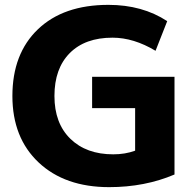

<svg xmlns="http://www.w3.org/2000/svg" viewBox="-20 -760 804 790"><path d="M443 -605Q330 -605 267 -541.5Q204 -478 204 -365Q204 -253 269.5 -189Q335 -125 446 -125Q495 -125 536 -140V-315H359V-444H698V-42Q576 10 429 10Q247 10 139 -91.5Q31 -193 31 -365Q31 -539 136 -639.5Q241 -740 426 -740Q566 -740 668 -673L620 -551Q530 -605 443 -605Z"/></svg>

Font: M PLUS 1p ExtraBold
Style: Regular
Weight: 800
Version: Version 1.062